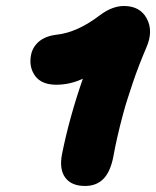

<svg xmlns="http://www.w3.org/2000/svg" viewBox="-20 -702 518 637"><path d="M356 -182.1Q346.2 -131.8 323 -108.4Q299.8 -85 262.2 -85Q216.8 -85 196.3 -113Q175.8 -141.1 186 -191.9Q210.4 -313 254.9 -440.9Q212.4 -420.9 167 -420.9Q117.7 -420.9 96.4 -450.4Q75.2 -480 83 -520Q88.4 -546.4 109.6 -564.5Q130.9 -582.5 168 -586.9Q236.3 -594.2 312 -651.9Q352.5 -682.1 391.1 -682.1Q444.8 -682.1 467 -640.4Q489.3 -598.6 465.8 -544.9Q453.1 -515.1 441.4 -484.9Q429.7 -454.6 420.7 -427.5Q411.6 -400.4 403.6 -375.5Q395.5 -350.6 389.2 -326.9Q382.8 -303.2 378.2 -284.7Q373.5 -266.1 369.4 -247.6Q365.2 -229 363 -218.5Q360.8 -208 358.6 -195.8Q356.4 -183.6 356 -182.1Z"/></svg>

Font: Shantell Sans Irregular Bouncy
Style: Italic
Weight: 800
Italic angle: -11.31°
Designer: Stephen Nixon, Anya Danilova, Shantell Martin
Foundry: Arrow Type
Version: Version 1.006;[9816181b4]